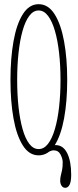

<svg xmlns="http://www.w3.org/2000/svg" viewBox="-20 -731 371 917"><path d="M291.5 166Q280.5 166 274 156Q267.5 146 267.5 132Q267.5 118.5 270.5 107Q273.5 95.5 276.5 81Q279.5 66.5 279.5 44Q279.5 27.5 269.2 7.2Q259 -13 235.5 -13Q229.5 -13 220.8 -9.5Q212 -6 206.5 -2L216.5 -30Q219 -32 225.5 -35Q232 -38 245.5 -38Q281.5 -38 300.8 0.2Q320 38.5 320 104Q320 135.5 312.5 150.8Q305 166 291.5 166ZM164.5 11Q119 11 89 -36.5Q59 -84 44.5 -165.2Q30 -246.5 30 -349Q30 -452 44.5 -533.8Q59 -615.5 89 -663.2Q119 -711 164.5 -711Q210.5 -711 240.8 -663.2Q271 -615.5 286 -533.8Q301 -452 301 -349Q301 -246.5 286 -165.2Q271 -84 240.8 -36.5Q210.5 11 164.5 11ZM164.5 -19Q190 -19 209.5 -44.2Q229 -69.5 242.2 -114.8Q255.5 -160 262.2 -220Q269 -280 269 -349Q269 -418 262.2 -478.2Q255.5 -538.5 242.2 -584Q229 -629.5 209.5 -655.2Q190 -681 164.5 -681Q139 -681 119.8 -655.2Q100.5 -629.5 87.8 -584Q75 -538.5 68.5 -478.2Q62 -418 62 -349Q62 -280 68.5 -220Q75 -160 87.8 -114.8Q100.5 -69.5 119.8 -44.2Q139 -19 164.5 -19Z"/></svg>

Font: Imbue Thin 10pt Thin
Style: Regular
Weight: 250
Version: Version 1.102